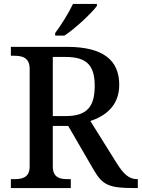

<svg xmlns="http://www.w3.org/2000/svg" viewBox="-20 -951 717 971"><path d="M259 -784V-771H306C361 -807 445 -886 470 -921V-931H349C328 -886 288 -822 259 -784ZM35 0H338V-45H323C282 -45 247 -53 247 -110V-314H325L455 -90C499 -14 534 0 657 0H677V-45H673C632 -45 604 -72 570 -126L437 -339C509 -363 583 -413 583 -522C583 -648 500 -714 319 -714H35V-669H52C92 -669 130 -660 130 -603V-110C130 -53 93 -45 52 -45H35ZM313 -364H247V-663H311C417 -663 459 -622 459 -517C459 -415 423 -364 313 -364Z"/></svg>

Font: Noto Serif Georgian Medium
Style: Regular
Weight: 500
Designer: Monotype Design Team, Akaki Razmadze
Foundry: Google LLC
Version: Version 2.003